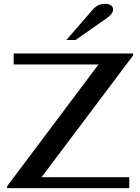

<svg xmlns="http://www.w3.org/2000/svg" viewBox="-20 -978 728 998"><path d="M17 -10 492 -643H51V-700H672V-690L196 -57H652V0H17ZM462 -928Q476 -944 492 -951Q508 -958 528 -958Q546 -958 557 -950Q568 -942 568 -928Q568 -905 527 -878L373 -770H325Z"/></svg>

Font: Fahkwang SemiBold
Style: Regular
Weight: 600
Designer: Suppakit Chalermlarp | Katatrad Co.,Ltd.
Foundry: Cadson Demak Co.,Ltd.
Version: Version 1.000; ttfautohint (v1.6)